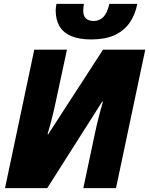

<svg xmlns="http://www.w3.org/2000/svg" viewBox="-20 -970 769 990"><path d="M5.9 0 156.7 -713.9H325.2L265.6 -436.5Q261.2 -415.5 255.1 -389.6Q249 -363.8 241.5 -335.4Q233.9 -307.1 225.1 -278.3H229L511.2 -713.9H729L578.1 0H409.7L468.3 -276.9Q472.7 -298.8 479 -325.7Q485.4 -352.5 493.4 -383.3Q501.5 -414.1 510.7 -445.8H506.8L223.6 0ZM450.2 -766.6Q387.7 -766.6 347.2 -783.9Q306.6 -801.3 286.9 -834.7Q267.1 -868.2 267.1 -916Q267.1 -921.9 268.3 -932.1Q269.5 -942.4 271 -950.2H412.6Q411.1 -941.4 410.2 -931.9Q409.2 -922.4 409.2 -915Q409.2 -887.7 423.3 -874.8Q437.5 -861.8 462.9 -861.8Q493.2 -861.8 513.4 -882.8Q533.7 -903.8 543.9 -950.2H688Q676.8 -892.6 647.5 -851.3Q618.2 -810.1 569.6 -788.3Q521 -766.6 450.2 -766.6Z"/></svg>

Font: Open Sans SemiCondensed ExtraBold
Style: Italic
Weight: 800
Width: 4
Italic angle: -12°
Designer: Monotype Design Team
Foundry: Monotype Imaging Inc.
Version: Version 3.003